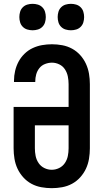

<svg xmlns="http://www.w3.org/2000/svg" viewBox="-20 -974 540 1002"><path d="M250 8Q223 8 195.5 3Q168 -2 144 -15Q120 -28 101.5 -48.5Q83 -69 71.5 -93.5Q60 -118 55.5 -145.5Q51 -173 51 -200V-416H338V-535Q338 -555 334 -575Q330 -595 319 -612Q308 -629 289.5 -638Q271 -647 251 -647Q233 -647 215 -640Q197 -633 185.5 -618.5Q174 -604 169 -586Q164 -568 164 -549V-546H53V-553Q53 -579 59 -604.5Q65 -630 77 -652.5Q89 -675 108 -693.5Q127 -712 150.5 -723Q174 -734 199.5 -738.5Q225 -743 251 -743Q278 -743 305 -738Q332 -733 356 -720Q380 -707 398.5 -686.5Q417 -666 428.5 -641Q440 -616 444.5 -589Q449 -562 449 -535V-200Q449 -173 444.5 -145.5Q440 -118 428.5 -93.5Q417 -69 398.5 -48.5Q380 -28 356 -15Q332 -2 304.5 3Q277 8 250 8ZM250 -88Q270 -88 288.5 -97Q307 -106 318.5 -123Q330 -140 334 -160Q338 -180 338 -200V-320H162V-200Q162 -180 166 -160Q170 -140 181.5 -123Q193 -106 211.5 -97Q230 -88 250 -88ZM350 -816Q336 -816 322.5 -820Q309 -824 299 -834Q289 -844 285 -857.5Q281 -871 281 -885Q281 -899 285 -912.5Q289 -926 299 -936Q309 -946 322.5 -950Q336 -954 350 -954Q364 -954 377.5 -950Q391 -946 401 -936Q411 -926 415 -912.5Q419 -899 419 -885Q419 -871 415 -857.5Q411 -844 401 -834Q391 -824 377.5 -820Q364 -816 350 -816ZM150 -816Q136 -816 122.5 -820Q109 -824 99 -834Q89 -844 85 -857.5Q81 -871 81 -885Q81 -899 85 -912.5Q89 -926 99 -936Q109 -946 122.5 -950Q136 -954 150 -954Q164 -954 177.5 -950Q191 -946 201 -936Q211 -926 215 -912.5Q219 -899 219 -885Q219 -871 215 -857.5Q211 -844 201 -834Q191 -824 177.5 -820Q164 -816 150 -816Z"/></svg>

Font: Iosevka Custom
Style: Bold
Weight: 700
Monospace: yes
Designer: Belleve Invis
Foundry: Belleve Invis
Version: Version 30.3.3; ttfautohint (v1.8.3)